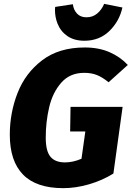

<svg xmlns="http://www.w3.org/2000/svg" viewBox="-20 -960 685 999"><path d="M645 -622 545 -532Q513 -558 484.5 -569.5Q456 -581 418 -581Q344 -581 299 -530Q254 -479 236 -402.5Q218 -326 218 -244Q218 -174 242.5 -144.5Q267 -115 318 -115Q360 -115 404 -134L424 -276H345L347 -404H618L570 -57Q512 -21 443 -1Q374 19 309 19Q169 19 100 -51.5Q31 -122 31 -259Q31 -373 71.5 -476.5Q112 -580 199.5 -646.5Q287 -713 421 -713Q494 -713 550 -688.5Q606 -664 645 -622ZM279 -838Q266 -871 266 -909Q266 -916 267 -924L359 -938Q363 -908 381 -889Q399 -870 430 -870Q462 -870 485.5 -889.5Q509 -909 522 -940L617 -921Q601 -849 549 -798.5Q497 -748 419 -748Q366 -748 330.5 -772.5Q295 -797 279 -838Z"/></svg>

Font: Trujillo ExtraBold
Style: Italic
Weight: 800
Italic angle: -8°
Designer: Fira Sans original fonts by bBox Type GmbH, Carrois Corporate GbR, & Edenspiekermann AG / Changes by Cristiano Sobral
Foundry: Fira Sans original fonts by bBox Type GmbH, Carrois Corporate GbR, & Edenspiekermann AG / Changes by Cristiano Sobral
Version: Version 4.301;July 28, 2020;FontCreator 13.0.0.2655 64-bit